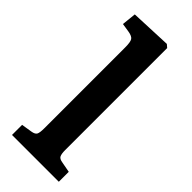

<svg xmlns="http://www.w3.org/2000/svg" viewBox="-248 -807 847 847"><g transform="rotate(45 175.5 -383.5)"><path d="M35 0V-63L85 -71Q104 -74 109.5 -83.5Q115 -93 115 -121V-626Q115 -660 107.5 -671Q100 -682 74 -686L35 -692L42 -759L234 -767L248 -755V-118Q248 -96 253 -85Q258 -74 279 -71L327 -62V0Z"/></g></svg>

Font: Literata 12pt SemiBold
Style: Regular
Weight: 600
Designer: Latin by Veronika Burian and Jose Scaglione. Greek by Irene Vlachou. Cyrillic by Vera Evstafieva.
Foundry: TypeTogether
Version: Version 3.002